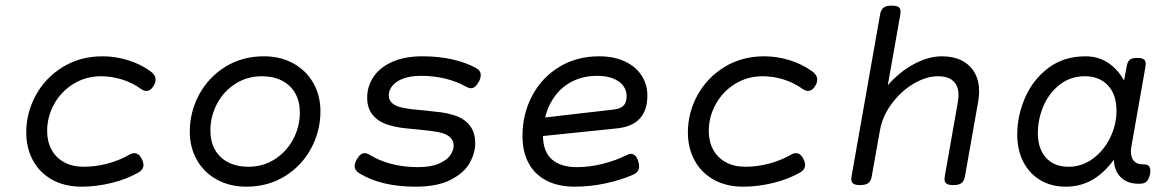

<svg xmlns="http://www.w3.org/2000/svg" viewBox="-20 -666 4237 696"><path d="M525.4 -407.7Q543.9 -394.5 543.9 -377.4Q543.9 -367.2 537.6 -356Q526.4 -336.4 510.3 -336.4Q502 -336.4 492.2 -342.8Q460.9 -365.7 422.9 -377.7Q384.8 -389.6 346.2 -389.6Q291.5 -389.6 246.8 -362.3Q202.1 -335 176.5 -289.1Q150.9 -243.2 150.9 -190.9Q150.9 -152.8 166.7 -123.5Q182.6 -94.2 212.6 -77.9Q242.7 -61.5 283.7 -61.5Q326.7 -61.5 369.9 -73Q413.1 -84.5 449.2 -105.5Q458.5 -110.8 466.8 -110.8Q483.9 -110.8 494.1 -89.4Q500 -77.6 500 -68.4Q500 -50.3 480 -39.6Q438.5 -16.1 383.8 -2.7Q329.1 10.7 275.9 10.7Q214.4 10.7 168.9 -14.6Q123.5 -40 99.4 -84.7Q75.2 -129.4 75.2 -185.5Q75.2 -257.8 110.1 -321.3Q145 -384.8 208 -423.3Q271 -461.9 351.6 -461.9Q397.9 -461.9 443.4 -448Q488.8 -434.1 525.4 -407.7Z M1141.6 -262.7Q1141.6 -190.9 1107.7 -127.9Q1073.7 -64.9 1012.5 -27.1Q951.2 10.7 873 10.7Q813 10.7 766.4 -14.9Q719.7 -40.5 693.8 -85.9Q668 -131.3 668 -188.5Q668 -260.3 701.9 -323.2Q735.8 -386.2 797.1 -424.1Q858.4 -461.9 936.5 -461.9Q996.6 -461.9 1043.2 -436.3Q1089.8 -410.6 1115.7 -365.2Q1141.6 -319.8 1141.6 -262.7ZM742.7 -192.4Q742.7 -153.3 759 -123.8Q775.4 -94.2 806.6 -77.9Q837.9 -61.5 880.9 -61.5Q933.6 -61.5 976.3 -88.9Q1019 -116.2 1043 -161.6Q1066.9 -207 1066.9 -258.8Q1066.9 -297.9 1050.5 -327.4Q1034.2 -356.9 1002.9 -373.3Q971.7 -389.6 928.7 -389.6Q876 -389.6 833.3 -362.3Q790.5 -335 766.6 -289.6Q742.7 -244.1 742.7 -192.4Z M1705.6 -419.4Q1722.7 -410.2 1722.7 -393.6Q1722.7 -383.3 1716.3 -370.6Q1703.6 -346.2 1686.5 -346.2Q1680.7 -346.2 1671.9 -350.6Q1636.7 -370.6 1594.5 -380.9Q1552.2 -391.1 1506.3 -391.1Q1467.8 -391.1 1441.4 -381.1Q1415 -371.1 1402.1 -354.7Q1389.2 -338.4 1389.2 -319.8Q1389.2 -285.2 1442.4 -274.9Q1471.7 -269 1518.6 -265.6Q1557.1 -261.7 1579.3 -258.8Q1601.6 -255.9 1624 -249Q1660.2 -238.3 1681.4 -212.9Q1702.6 -187.5 1702.6 -146.5Q1702.6 -110.8 1682.4 -75Q1662.1 -39.1 1613.8 -14.2Q1565.4 10.7 1486.3 10.7Q1361.3 10.7 1282.2 -38.1Q1265.6 -48.3 1265.6 -64Q1265.6 -74.2 1272.9 -87.4Q1285.6 -110.8 1302.2 -110.8Q1309.6 -110.8 1317.9 -106Q1354 -83.5 1398.9 -71.8Q1443.8 -60.1 1493.7 -60.1Q1541.5 -60.1 1570.8 -72.8Q1600.1 -85.4 1612.3 -103.3Q1624.5 -121.1 1624.5 -138.2Q1624.5 -175.3 1571.8 -186.5Q1545.9 -191.9 1493.2 -196.8Q1457.5 -199.7 1433.8 -202.9Q1410.2 -206.1 1387.2 -213.4Q1352.1 -224.1 1331.5 -248.8Q1311 -273.4 1311 -312Q1311 -352.5 1333.5 -386.7Q1356 -420.9 1401.1 -441.4Q1446.3 -461.9 1510.7 -461.9Q1627 -461.9 1705.6 -419.4Z M2266.6 -108.4Q2285.2 -108.4 2293.9 -81.1Q2296.9 -70.8 2296.9 -63.5Q2296.9 -52.2 2291.3 -44.9Q2285.6 -37.6 2273.9 -32.2Q2230.5 -13.2 2174.6 -1.2Q2118.7 10.7 2064 10.7Q2003.4 10.7 1960.7 -11.5Q1918 -33.7 1896 -75Q1874 -116.2 1874 -172.9Q1874 -252.9 1909.2 -319.1Q1944.3 -385.3 2007.6 -423.6Q2070.8 -461.9 2151.9 -461.9Q2205.1 -461.9 2244.6 -443.6Q2284.2 -425.3 2305.4 -392.8Q2326.7 -360.4 2326.7 -319.8Q2326.7 -212.4 2217.3 -200.7L1948.2 -172.9Q1949.2 -115.2 1981.2 -87.6Q2013.2 -60.1 2071.3 -60.1Q2118.2 -60.1 2166.5 -72.5Q2214.8 -85 2254.4 -105Q2262.2 -108.4 2266.6 -108.4ZM1956.1 -240.2 2202.1 -268.6Q2229.5 -271.5 2240.5 -283.2Q2251.5 -294.9 2251.5 -317.4Q2251.5 -338.4 2239.3 -355Q2227.1 -371.6 2202.9 -381.3Q2178.7 -391.1 2144.5 -391.1Q2095.2 -391.1 2056.4 -371.8Q2017.6 -352.5 1992.2 -318.4Q1966.8 -284.2 1956.1 -240.2Z M2923.8 -407.7Q2942.4 -394.5 2942.4 -377.4Q2942.4 -367.2 2936 -356Q2924.8 -336.4 2908.7 -336.4Q2900.4 -336.4 2890.6 -342.8Q2859.4 -365.7 2821.3 -377.7Q2783.2 -389.6 2744.6 -389.6Q2689.9 -389.6 2645.3 -362.3Q2600.6 -335 2575 -289.1Q2549.3 -243.2 2549.3 -190.9Q2549.3 -152.8 2565.2 -123.5Q2581.1 -94.2 2611.1 -77.9Q2641.1 -61.5 2682.1 -61.5Q2725.1 -61.5 2768.3 -73Q2811.5 -84.5 2847.7 -105.5Q2856.9 -110.8 2865.2 -110.8Q2882.3 -110.8 2892.6 -89.4Q2898.4 -77.6 2898.4 -68.4Q2898.4 -50.3 2878.4 -39.6Q2836.9 -16.1 2782.2 -2.7Q2727.5 10.7 2674.3 10.7Q2612.8 10.7 2567.4 -14.6Q2522 -40 2497.8 -84.7Q2473.6 -129.4 2473.6 -185.5Q2473.6 -257.8 2508.5 -321.3Q2543.5 -384.8 2606.4 -423.3Q2669.4 -461.9 2750 -461.9Q2796.4 -461.9 2841.8 -448Q2887.2 -434.1 2923.8 -407.7Z M3244.6 -623.5Q3244.6 -621.6 3243.7 -613.8L3198.2 -356.9Q3239.3 -404.3 3292 -433.1Q3344.7 -461.9 3395 -461.9Q3436.5 -461.9 3466.8 -446.3Q3497.1 -430.7 3513.2 -402.1Q3529.3 -373.5 3529.3 -335Q3529.3 -316.4 3525.9 -297.9L3478 -26.9Q3475.1 -9.8 3465.6 -2.4Q3456.1 4.9 3436.5 4.9H3435.5Q3418.5 4.9 3411.1 -0.2Q3403.8 -5.4 3403.8 -17.1Q3403.8 -19 3404.8 -26.9L3452.1 -295.4Q3454.6 -311 3454.6 -321.8Q3454.6 -354 3436 -371.8Q3417.5 -389.6 3379.9 -389.6Q3337.9 -389.6 3292.5 -363Q3247.1 -336.4 3212.9 -290.8Q3178.7 -245.1 3169.4 -191.4L3140.1 -26.9Q3137.2 -9.8 3127.7 -2.4Q3118.2 4.9 3098.6 4.9H3097.7Q3080.6 4.9 3073.2 -0.2Q3065.9 -5.4 3065.9 -17.1Q3065.9 -19 3066.9 -26.9L3170.4 -613.8Q3173.3 -630.9 3182.9 -638.2Q3192.4 -645.5 3211.9 -645.5H3212.9Q3230 -645.5 3237.3 -640.4Q3244.6 -635.3 3244.6 -623.5Z M4149.9 -47.4Q4149.9 -40 4148.9 -35.2Q4145 -16.1 4136.7 -8.1Q4128.4 0 4111.8 0H4106.4Q4067.4 0 4043.5 -22.7Q4019.5 -45.4 4017.6 -86.9Q3982.4 -38.6 3939.5 -13.9Q3896.5 10.7 3842.8 10.7Q3792 10.7 3752.2 -12.5Q3712.4 -35.6 3689.9 -78.6Q3667.5 -121.6 3667.5 -178.7Q3667.5 -246.1 3695.6 -311.3Q3723.6 -376.5 3779.8 -419.2Q3835.9 -461.9 3915.5 -461.9Q3960.9 -461.9 3996.6 -438.5Q4032.2 -415 4054.7 -374L4064 -424.3Q4066.9 -441.9 4075 -449Q4083 -456.1 4102.1 -456.1H4103Q4119.1 -456.1 4126.2 -450.9Q4133.3 -445.8 4133.3 -434.6Q4133.3 -432.1 4132.3 -424.3L4081.5 -136.2Q4079.6 -127 4079.6 -116.7Q4079.6 -93.8 4090.8 -82Q4102.1 -70.3 4121.6 -70.3H4124Q4137.7 -70.3 4143.8 -64.9Q4149.9 -59.6 4149.9 -47.4ZM4027.3 -264.2Q4027.3 -323.2 3996.3 -356.4Q3965.3 -389.6 3912.6 -389.6Q3861.3 -389.6 3822.5 -359.9Q3783.7 -330.1 3762.9 -282.2Q3742.2 -234.4 3742.2 -183.1Q3742.2 -127.4 3771.5 -94.5Q3800.8 -61.5 3853.5 -61.5Q3902.3 -61.5 3942.1 -91.1Q3981.9 -120.6 4004.6 -167.5Q4027.3 -214.4 4027.3 -264.2Z"/></svg>

Font: Courier Prime Sans
Style: Italic
Weight: 400
Italic angle: -10°
Designer: Alan Dague-Greene
Foundry: Quote-Unquote Apps
Version: Version 3.020